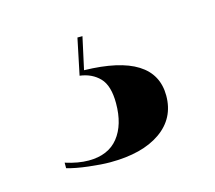

<svg xmlns="http://www.w3.org/2000/svg" viewBox="-51 -70 414 369"><g transform="rotate(-15 155.5 115.0)"><path d="M128 239Q111 239 85.5 236Q60 233 43 228V217Q68 225 89 225Q128 225 148 200Q168 175 168 132Q168 97 153 81.5Q138 66 114 63L129 -9H139L125 55Q265 58 265 143Q265 188 228.5 213.5Q192 239 128 239Z"/></g></svg>

Font: Noto Serif Display SemiCondensed ExtraBold
Style: Regular
Weight: 800
Width: 4
Designer: Monotype Design Team
Foundry: Monotype Imaging Inc.
Version: Version 2.009